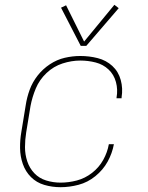

<svg xmlns="http://www.w3.org/2000/svg" viewBox="-20 -771 616 799"><path d="M232 8Q269 8 307 -2Q345 -12 377 -38Q409 -64 428 -98.5Q447 -133 454 -171H433Q427 -137 409.5 -105.5Q392 -74 363 -51.5Q334 -29 300 -20Q266 -11 232 -11Q201 -11 172 -20Q143 -29 123 -50Q103 -71 93.5 -99.5Q84 -128 84 -158.5Q84 -189 89 -220L107 -330Q114 -367 129 -403Q144 -439 173.5 -467Q203 -495 240.5 -507Q278 -519 314 -519Q347 -519 378 -511Q409 -503 431.5 -482Q454 -461 462.5 -429.5Q471 -398 465 -365V-362H486V-366Q492 -403 482.5 -438Q473 -473 447.5 -496.5Q422 -520 387 -529Q352 -538 314 -538Q282 -538 249.5 -530.5Q217 -523 187.5 -503.5Q158 -484 136.5 -456.5Q115 -429 103.5 -397.5Q92 -366 87 -333L69 -223Q63 -189 63.5 -154.5Q64 -120 75 -88.5Q86 -57 109 -34Q132 -11 164.5 -1.5Q197 8 232 8ZM316 -580H339L474 -737L456 -751L330 -598L255 -749L234 -739Z"/></svg>

Font: Iosevka Sparkle Thin Oblique
Style: Regular
Weight: 100
Italic angle: -9°
Designer: Belleve Invis
Foundry: Belleve Invis
Version: Version 4.5.0; ttfautohint (v1.8.3)